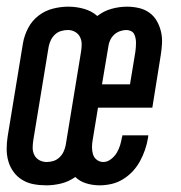

<svg xmlns="http://www.w3.org/2000/svg" viewBox="-24 -548 544 576"><path d="M115 8Q95 8 76.5 4.5Q58 1 42.5 -8.5Q27 -18 16.5 -32.5Q6 -47 1 -64.5Q-4 -82 -4 -101Q-4 -120 -1 -139L45 -419Q49 -442 60.5 -464Q72 -486 91.5 -501Q111 -516 134.5 -522Q158 -528 180 -528Q180 -528 180.5 -528Q181 -528 181 -528Q205 -528 228 -521.5Q251 -515 268 -500Q287 -515 310.5 -521.5Q334 -528 357 -528Q375 -528 392.5 -524Q410 -520 424 -510Q438 -500 446.5 -485Q455 -470 459 -453Q463 -436 462 -417.5Q461 -399 458 -381L433 -225H270L254 -128Q252 -117 252 -106Q252 -95 255 -85Q258 -75 266.5 -68.5Q275 -62 286 -62Q298 -62 309 -70.5Q320 -79 326.5 -90Q333 -101 336.5 -113Q340 -125 342 -137Q343 -138 343 -139.5Q343 -141 343 -142H421Q421 -140 420.5 -138Q420 -136 420 -134Q417 -116 411 -98.5Q405 -81 396 -64.5Q387 -48 374 -34Q361 -20 344.5 -10Q328 0 310 4Q292 8 275 8Q254 8 234.5 2Q215 -4 202 -17Q182 -3 159.5 2.5Q137 8 115 8Q115 8 115 8Q115 8 115 8ZM282 -295H366L382 -392Q383 -399 383.5 -406Q384 -413 384 -420Q384 -427 382.5 -434Q381 -441 378 -446.5Q375 -452 368.5 -455Q362 -458 355 -458Q346 -458 336 -454.5Q326 -451 318.5 -444Q311 -437 306.5 -427.5Q302 -418 301 -408ZM116 -62Q126 -62 136 -65Q146 -68 154 -75.5Q162 -83 166.5 -92.5Q171 -102 173 -112L219 -392Q221 -404 221 -415.5Q221 -427 216 -437Q211 -447 201 -452.5Q191 -458 180 -458Q170 -458 159.5 -455Q149 -452 141 -444.5Q133 -437 128.5 -427.5Q124 -418 122 -408L76 -128Q74 -116 74 -104.5Q74 -93 79 -83Q84 -73 94 -67.5Q104 -62 116 -62Z"/></svg>

Font: Iosevka SS04 Oblique
Style: Regular
Weight: 400
Italic angle: -9°
Monospace: yes
Designer: Belleve Invis
Foundry: Belleve Invis
Version: Version 19.0.0; ttfautohint (v1.8.4)